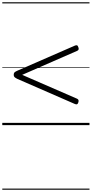

<svg xmlns="http://www.w3.org/2000/svg" viewBox="-20 -1095 803 1680"><path d="M633 -186 131 -405Q115 -413 107.5 -420Q100 -427 100 -440Q100 -455 107.5 -462Q115 -469 131 -476L633 -695Q646 -701 653.5 -698.5Q661 -696 665 -683Q670 -671 668 -663Q666 -655 655 -650L174 -440L655 -231Q665 -226 667 -218Q669 -210 665 -198Q661 -185 653.5 -182.5Q646 -180 633 -186ZM0 555H763V565H0ZM0 -20H763V0H0ZM0 -505H763V-500H0ZM0 -1075H763V-1065H0Z"/></svg>

Font: Playwrite AR Guides
Style: Regular
Weight: 400
Designer: Veronika Burian, José Scaglione
Foundry: TypeTogether
Version: Version 1.003